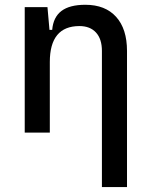

<svg xmlns="http://www.w3.org/2000/svg" viewBox="-20 -547 626 792"><path d="M400.4 224.6V-336.9Q400.4 -386.2 376 -412.8Q351.6 -439.5 307.6 -439.5Q185.5 -439.5 185.5 -291L155.3 -423.8H195.3Q199.7 -476.1 233.4 -501.7Q267.1 -527.3 332 -527.3Q414.1 -527.3 459 -477.5Q503.9 -427.7 503.9 -336.9V224.6ZM82 0V-517.6H175.8L185.5 -408.2V0Z"/></svg>

Font: Cascadia Mono
Style: Regular
Weight: 400
Monospace: yes
Designer: Aaron Bell
Foundry: Saja Typeworks
Version: Version 2102.003